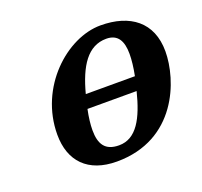

<svg xmlns="http://www.w3.org/2000/svg" viewBox="-89 -551 697 661"><g transform="rotate(-20 260.0 -220.0)"><path d="M520 -290C520 -397 448 -450 340 -450C217 -450 72 -321 72 -147C72 -50 128 10 234 10C451 10 520 -185 520 -290ZM380 -195C357 -103 324 -40 260 -40C209 -40 191 -69 191 -120C191 -141 194 -167 200 -195ZM212 -245C237 -340 275 -400 343 -400C385 -400 401 -371 401 -324C401 -302 398 -275 392 -245Z"/></g></svg>

Font: Pfennig
Style: BoldItalic
Weight: 700
Italic angle: -13°
Version: Version 20100423